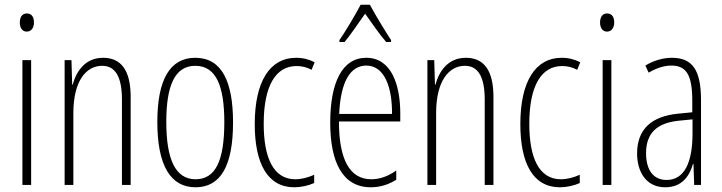

<svg xmlns="http://www.w3.org/2000/svg" viewBox="-20 -784 3060 814"><path d="M94 -727C72 -727 64 -709 64 -688C64 -667 74 -650 93 -650C112 -650 124 -665 124 -689C124 -709 116 -727 94 -727ZM112 -529H75V0H112Z M417 -539C342 -539 304 -483 288 -425H286L283 -529H254V0H291V-305C291 -439 344 -505 413 -505C466 -505 497 -463 497 -362V0H534V-373C534 -488 492 -539 417 -539Z M968 -265C968 -437 921 -539 808 -539C699 -539 647 -444 647 -267C647 -84 702 10 809 10C916 10 968 -82 968 -265ZM685 -267C685 -421 721 -505 808 -505C898 -505 931 -416 931 -266C931 -101 893 -24 809 -24C724 -24 685 -108 685 -267Z M1228 10C1255 10 1288 3 1312 -8V-43C1285 -31 1258 -24 1232 -24C1138 -24 1098 -117 1098 -259C1098 -422 1150 -504 1237 -504C1260 -504 1281 -499 1301 -488L1314 -520C1291 -532 1265 -539 1235 -539C1125 -539 1060 -440 1060 -258C1060 -91 1114 10 1228 10Z M1548 -764H1509C1486 -720 1443 -648 1419 -614V-606H1441C1467 -637 1502 -690 1528 -726C1556 -687 1589 -638 1617 -606H1638V-614C1622 -638 1573 -717 1548 -764ZM1533 -539C1430 -539 1380 -433 1380 -264C1380 -97 1432 10 1552 10C1594 10 1630 -3 1660 -22V-61C1624 -36 1590 -24 1554 -24C1462 -24 1417 -109 1417 -269H1677V-303C1677 -425 1639 -539 1533 -539ZM1533 -506C1611 -506 1643 -412 1642 -301H1418C1424 -439 1466 -506 1533 -506Z M1955 -539C1880 -539 1842 -483 1826 -425H1824L1821 -529H1792V0H1829V-305C1829 -439 1882 -505 1951 -505C2004 -505 2035 -463 2035 -362V0H2072V-373C2072 -488 2030 -539 1955 -539Z M2354 10C2381 10 2414 3 2438 -8V-43C2411 -31 2384 -24 2358 -24C2264 -24 2224 -117 2224 -259C2224 -422 2276 -504 2363 -504C2386 -504 2407 -499 2427 -488L2440 -520C2417 -532 2391 -539 2361 -539C2251 -539 2186 -440 2186 -258C2186 -91 2240 10 2354 10Z M2554 -727C2532 -727 2524 -709 2524 -688C2524 -667 2534 -650 2553 -650C2572 -650 2584 -665 2584 -689C2584 -709 2576 -727 2554 -727ZM2572 -529H2535V0H2572Z M2828 -539C2791 -539 2750 -527 2716 -506L2730 -476C2767 -498 2800 -506 2826 -506C2889 -506 2915 -468 2915 -356V-308L2854 -302C2744 -291 2681 -238 2681 -133C2681 -59 2717 10 2800 10C2872 10 2903 -38 2918 -89H2920L2923 0H2952V-359C2952 -487 2916 -539 2828 -539ZM2856 -272 2916 -278V-218C2916 -100 2884 -21 2806 -21C2752 -21 2719 -61 2719 -134C2719 -218 2763 -262 2856 -272Z"/></svg>

Font: Noto Sans Devanagari UI ExtraCondensed ExtraLight
Style: Regular
Weight: 200
Width: 2
Designer: Jelle Bosma - Monotype Design Team
Foundry: Monotype Imaging Inc.
Version: Version 2.004